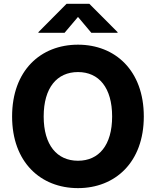

<svg xmlns="http://www.w3.org/2000/svg" viewBox="-20 -970 812 1000"><path d="M386.2 9.8C580.1 9.8 729 -125 729 -363.3C729 -602.5 580.1 -737.3 386.2 -737.3C191.4 -737.3 43 -602.5 43 -363.3C43 -125.5 191.4 9.8 386.2 9.8ZM386.2 -132.8C276.9 -132.8 207.5 -214.4 207.5 -363.3C207.5 -513.2 276.9 -594.7 386.2 -594.7C495.1 -594.7 564 -513.2 564 -363.3C564 -213.9 495.1 -132.8 386.2 -132.8ZM316.4 -799.3 386.2 -881.8 455.6 -799.3H592.3V-802.7L445.3 -950.2H326.7L180.2 -802.7V-799.3Z"/></svg>

Font: Raveo
Style: Bold
Weight: 700
Designer: Jakub Foglar, Rasmus Andersson (Inter)
Foundry: Jakubfoglar.com
Version: Version 1.100;Glyphs 3.2.3 (3260)